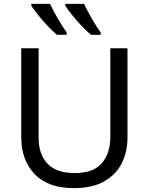

<svg xmlns="http://www.w3.org/2000/svg" viewBox="-20 -964 771 994"><path d="M640 -714V-252Q640 -178 610 -118.5Q580 -59 518.5 -24.5Q457 10 362 10Q229 10 159.5 -62.5Q90 -135 90 -254V-714H180V-251Q180 -164 226.5 -116Q273 -68 367 -68Q464 -68 507.5 -119.5Q551 -171 551 -252V-714ZM415 -944Q431 -910 455.5 -867.5Q480 -825 501 -796V-784H451Q429 -802 402 -830.5Q375 -859 352 -888Q329 -917 318 -934V-944ZM239 -944Q255 -910 279.5 -867.5Q304 -825 325 -796V-784H275Q253 -802 226 -830.5Q199 -859 176 -888Q153 -917 142 -934V-944Z"/></svg>

Font: Noto Sans IKEA
Style: Regular
Weight: 400
Designer: Monotype Design Team
Foundry: Monotype Imaging Inc.
Version: Version 2.001